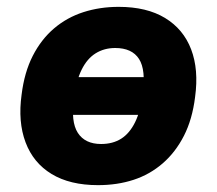

<svg xmlns="http://www.w3.org/2000/svg" viewBox="-20 -529 632 560"><path d="M266 11Q184 11 130.5 -21.5Q77 -54 54.5 -114Q32 -174 43 -253Q51 -318 75.5 -366Q100 -414 137.5 -446Q175 -478 223 -493.5Q271 -509 326 -509Q408 -509 461.5 -476.5Q515 -444 537.5 -385Q560 -326 549 -246Q541 -181 516.5 -133Q492 -85 454.5 -52.5Q417 -20 369.5 -4.5Q322 11 266 11ZM275 -109Q309 -109 333.5 -124.5Q358 -140 374 -172.5Q390 -205 396 -255Q406 -325 385.5 -357Q365 -389 316 -389Q284 -389 259 -373.5Q234 -358 218 -325.5Q202 -293 196 -243Q186 -174 207 -141.5Q228 -109 275 -109ZM141 -194 159 -304H451L433 -194Z"/></svg>

Font: Nunito Sans 10pt SemiCondensed Black
Style: Italic
Weight: 900
Width: 4
Italic angle: -9°
Designer: Vernon Adams
Foundry: Vernon Adams
Version: Version 3.101;gftools[0.9.27]